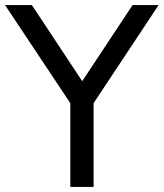

<svg xmlns="http://www.w3.org/2000/svg" viewBox="-29 -739 647 759"><path d="M249 0V-372L267 -304L-9 -719H97L302 -409H290L495 -719H598L323 -304L341 -372V0Z"/></svg>

Font: Nunitoga
Style: Medium
Weight: 500
Designer: Vernon Adams
Foundry: Vernon Adams
Version: Version 1.0